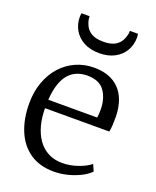

<svg xmlns="http://www.w3.org/2000/svg" viewBox="-151 -902 811 1000"><g transform="rotate(20 254.5 -402.0)"><path d="M270.5 11Q191.5 11 137.8 -26Q84 -63 56.8 -128.8Q29.5 -194.5 29.5 -280Q29.5 -344.5 48.8 -397.8Q68 -451 102.5 -489.5Q137 -528 183.8 -549Q230.5 -570 285.5 -570Q374 -570 424 -519.5Q474 -469 477.5 -372Q477.5 -343.5 476.5 -322Q475.5 -300.5 471.5 -284H115.5Q115.5 -233.5 127 -190Q138.5 -146.5 161.2 -114.2Q184 -82 218 -64Q252 -46 296.5 -46Q339.5 -46 383.5 -61.5Q427.5 -77 450.5 -97L466.5 -60Q447.5 -40.5 416.2 -24.5Q385 -8.5 347 1.2Q309 11 270.5 11ZM116.5 -331H387.5Q389 -339 389.8 -352.5Q390.5 -366 390.5 -375Q390.5 -436.5 361.5 -477.8Q332.5 -519 265.5 -519Q235.5 -519 209.8 -509Q184 -499 164.2 -477Q144.5 -455 132.2 -419Q120 -383 116.5 -331ZM281.5 -649.5Q231.5 -649.5 196 -668.8Q160.5 -688 141.8 -720.5Q123 -753 123 -792.5Q123 -797.5 123.5 -803Q124 -808.5 125 -813.5H170Q170 -811 170.2 -807Q170.5 -803 171 -798Q174 -779 184.2 -759.2Q194.5 -739.5 217.5 -726.2Q240.5 -713 281.5 -713Q322.5 -713 345.5 -726.2Q368.5 -739.5 378.8 -759.2Q389 -779 392 -798Q393 -803 393 -807Q393 -811 393 -813.5H438Q439 -808.5 439.5 -803Q440 -797.5 440 -792.5Q440 -753 421.2 -720.5Q402.5 -688 367 -668.8Q331.5 -649.5 281.5 -649.5Z"/></g></svg>

Font: Merriweather Light
Style: Regular
Weight: 300
Version: Version 2.100